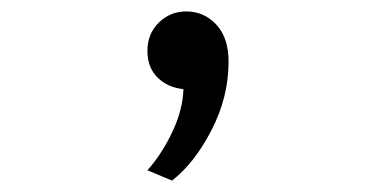

<svg xmlns="http://www.w3.org/2000/svg" viewBox="-20 -140 656 336"><path d="M238 158Q263 130 281.5 91Q300 52 301 16Q273 13 255.5 -4.5Q238 -22 238 -51Q238 -81 258 -100.5Q278 -120 306 -120Q337 -120 358.5 -97Q380 -74 380 -32Q380 30 350 88Q320 146 281 176Z"/></svg>

Font: Overpass Mono
Style: Regular
Weight: 400
Monospace: yes
Designer: Delve Withrington, Dave Bailey
Foundry: Delve Fonts
Version: Version 1.000;DELV;Overpass